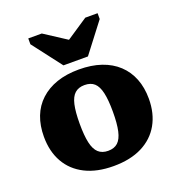

<svg xmlns="http://www.w3.org/2000/svg" viewBox="-145 -924 971 1054"><g transform="rotate(-20 340.5 -397.5)"><path d="M269 -602H412L543 -773V-807H471L300 -693L391 -694L217 -807H138V-773ZM647 -270Q647 -184 611 -120.5Q575 -57 506.5 -22.5Q438 12 340 12Q243 12 174.5 -22.5Q106 -57 70 -120.5Q34 -184 34 -270Q34 -335 54 -387Q74 -439 114 -476Q154 -513 210.5 -532.5Q267 -552 340 -552Q413 -552 470 -532.5Q527 -513 566.5 -476Q606 -439 626.5 -387Q647 -335 647 -270ZM243 -270Q243 -201 252.5 -158.5Q262 -116 283.5 -96.5Q305 -77 340 -77Q376 -77 397 -96.5Q418 -116 427.5 -158.5Q437 -201 437 -270Q437 -339 427.5 -381Q418 -423 397 -442Q376 -461 340 -461Q305 -461 283.5 -442Q262 -423 252.5 -381Q243 -339 243 -270Z"/></g></svg>

Font: Roboto Serif 20pt ExtraBold
Style: Regular
Weight: 800
Version: Version 1.008